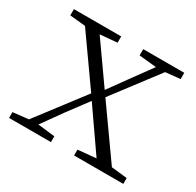

<svg xmlns="http://www.w3.org/2000/svg" viewBox="-117 -639 785 770"><g transform="rotate(30 275.0 -254.0)"><path d="M339 -479 419 -471 357 -386 287 -289 158 -472 237 -479V-508H18V-479L90 -472L247 -250L83 -35L11 -27V0H205V-27L126 -36L191 -127L264 -225L396 -35L312 -27V0H540V-27L467 -35L304 -265L461 -472L529 -479V-508H339Z"/></g></svg>

Font: Noto Serif CJK HK ExtraLight
Style: Regular
Weight: 200
Designer: Ryoko NISHIZUKA 西塚涼子 (kana & ideographs); Frank Grießhammer (Latin, Greek & Cyrillic); Wenlong ZHANG 张文龙 (bopomofo); San
Foundry: Adobe
Version: Version 2.001;hotconv 1.1.0;makeotfexe 2.6.0